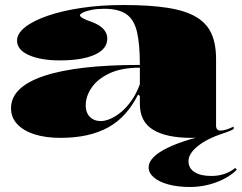

<svg xmlns="http://www.w3.org/2000/svg" viewBox="-20 -535 965 766"><path d="M471 -515Q579 -515 650.5 -503.5Q722 -492 764 -466.5Q806 -441 824 -400Q842 -359 842 -300V-34Q842 -24 846.5 -19Q851 -14 860 -14Q869 -14 882.5 -18Q896 -22 912 -30V-20Q894 -10 867 -2Q840 6 808 10.5Q776 15 744 15Q643 15 590.5 -17.5Q538 -50 538 -120Q538 -129 538 -133Q538 -137 538 -141.5Q538 -146 538 -152L531 -158Q509 -114 479.5 -81Q450 -48 412 -27Q374 -6 326.5 4.5Q279 15 222 15Q162 15 118 1Q74 -13 49 -39.5Q24 -66 24 -103Q24 -188 155.5 -232Q287 -276 538 -276Q538 -359 526.5 -408Q515 -457 484 -478.5Q453 -500 396 -500Q367 -500 345 -495.5Q323 -491 311 -485Q299 -479 299 -474Q299 -469 310 -462.5Q321 -456 350 -446Q408 -423 408 -381Q408 -339 357.5 -316.5Q307 -294 219 -294Q143 -294 95.5 -315Q48 -336 48 -373Q48 -401 80 -426.5Q112 -452 170 -472Q228 -492 305 -503.5Q382 -515 471 -515ZM538 -265Q464 -265 416 -242Q368 -219 345 -184.5Q322 -150 322 -115Q322 -95 329.5 -81Q337 -67 350.5 -59.5Q364 -52 382 -52Q400 -52 421.5 -61.5Q443 -71 464.5 -89Q486 -107 505.5 -135Q525 -163 538 -199ZM873 -4Q806 18 769 48Q732 78 732 108Q732 136 756 151.5Q780 167 823 167Q852 167 876.5 158.5Q901 150 918 135L925 142Q894 173 843.5 192Q793 211 737 211Q690 211 652.5 201Q615 191 594 173Q573 155 573 133Q573 92 647 55.5Q721 19 865 -10Z"/></svg>

Font: Kalnia SemiExpanded SemiBold
Style: Regular
Weight: 600
Width: 6
Designer: Frida Medrano
Foundry: Frida Medrano
Version: Version 1.105